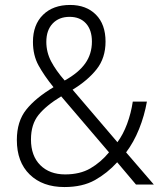

<svg xmlns="http://www.w3.org/2000/svg" viewBox="-20 -745 652 775"><path d="M263 -725Q328 -725 367 -686Q406 -647 406 -577Q406 -511 370 -465.5Q334 -420 273 -383L454 -171Q477 -202 493 -245Q509 -288 516 -335H573Q563 -278 541.5 -224.5Q520 -171 489 -130L601 0H529L453 -90Q413 -46 363 -18Q313 10 240 10Q152 10 100 -40.5Q48 -91 48 -180Q48 -255 86 -302.5Q124 -350 196 -393Q158 -440 135.5 -481Q113 -522 113 -576Q113 -645 153.5 -685Q194 -725 263 -725ZM261 -677Q218 -677 192.5 -650Q167 -623 167 -576Q167 -534 186.5 -497Q206 -460 241 -420Q297 -451 324 -489Q351 -527 351 -577Q351 -624 327 -650.5Q303 -677 261 -677ZM227 -356Q166 -319 135.5 -281Q105 -243 105 -182Q105 -116 142.5 -78.5Q180 -41 243 -41Q303 -41 345 -65.5Q387 -90 420 -130Z"/></svg>

Font: Noto Sans Khmer UI SemiCondensed Light
Style: Regular
Weight: 300
Width: 4
Designer: Danh Hong and the Monotype Design Team
Foundry: Monotype Imaging Inc.
Version: Version 2.002; ttfautohint (v1.8.4.7-5d5b)